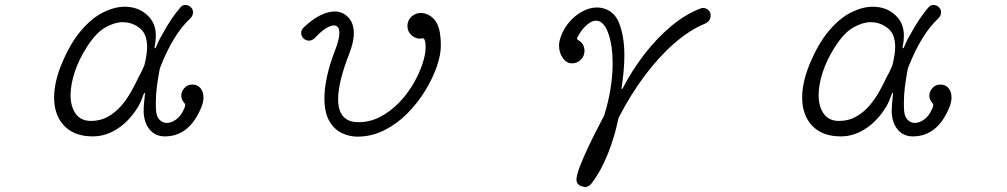

<svg xmlns="http://www.w3.org/2000/svg" viewBox="-20 -535 4040 770"><path d="M352 12Q278 12 237.5 -30.5Q197 -73 197 -144Q197 -173 204 -205.5Q211 -238 225 -273Q260 -359 303.5 -410.5Q347 -462 393 -485Q439 -508 480 -508Q535 -508 571 -474Q605 -443 605 -392Q605 -384 604 -373Q603 -362 600 -348Q599 -342 601.5 -341.5Q604 -341 606 -347Q614 -366 620 -377.5Q626 -389 632 -399Q648 -429 667.5 -458Q687 -487 706 -508Q713 -515 723 -515Q739 -515 748 -503Q754 -496 754 -486Q754 -471 742 -460Q675 -398 623 -266L620 -256Q613 -218 609 -186.5Q605 -155 605 -124Q605 -116 605 -107Q605 -98 606 -90Q608 -66 620.5 -54Q633 -42 649 -42Q667 -42 686.5 -56Q706 -70 718 -98Q720 -101 720.5 -104Q721 -107 722 -110Q723 -112 723 -114Q723 -118 719 -122Q707 -136 707 -151Q707 -168 719.5 -182Q732 -196 751 -196Q772 -196 784 -181.5Q796 -167 796 -144Q796 -127 788 -106Q740 12 641 12Q604 12 581 -14.5Q558 -41 556 -87Q556 -99 557 -114.5Q558 -130 561 -155Q562 -162 560 -162.5Q558 -163 556 -157Q549 -137 542 -122Q535 -107 525 -93Q491 -43 446 -15.5Q401 12 352 12ZM345 -50Q383 -50 413 -67Q443 -84 466 -110.5Q489 -137 506.5 -168.5Q524 -200 537 -228Q544 -240 549 -251Q554 -262 558 -271L561 -281Q565 -299 567.5 -315.5Q570 -332 570 -348Q570 -374 561.5 -394.5Q553 -415 532 -428Q521 -436 505.5 -441Q490 -446 471 -446Q440 -446 402.5 -425Q365 -404 328 -346Q295 -294 279 -244Q263 -194 263 -154Q263 -108 283.5 -79Q304 -50 345 -50Z M1413 13Q1381 13 1350.5 -1.5Q1320 -16 1300.5 -50Q1281 -84 1281 -141Q1281 -179 1291.5 -228.5Q1302 -278 1326 -339Q1341 -380 1341 -402Q1341 -433 1319 -433Q1306 -433 1286.5 -421Q1267 -409 1243 -383Q1232 -372 1219 -372Q1208 -372 1198 -380Q1188 -389 1188 -402Q1188 -415 1197 -424Q1265 -489 1324 -489Q1343 -489 1360 -479Q1399 -455 1399 -402Q1399 -368 1382 -323Q1359 -265 1347.5 -218.5Q1336 -172 1336 -137Q1336 -45 1418 -45Q1464 -45 1505 -66.5Q1546 -88 1579.5 -122.5Q1613 -157 1637 -198Q1661 -239 1674 -278Q1687 -317 1687 -347Q1687 -355 1686 -362Q1685 -369 1683 -375Q1680 -383 1672 -381Q1670 -381 1668 -380.5Q1666 -380 1664 -380Q1645 -380 1629.5 -394.5Q1614 -409 1614 -431Q1614 -446 1622 -458.5Q1630 -471 1643 -477Q1655 -483 1668 -483Q1687 -483 1705 -471.5Q1723 -460 1733 -440Q1748 -410 1748 -352Q1748 -315 1731.5 -267.5Q1715 -220 1685 -171Q1655 -122 1613.5 -80Q1572 -38 1521 -12.5Q1470 13 1413 13Z M2310 211Q2290 203 2292 181Q2294 162 2306.5 130Q2319 98 2336 61.5Q2353 25 2370.5 -9Q2388 -43 2400 -66Q2403 -72 2403 -72Q2420 -126 2428.5 -179.5Q2437 -233 2437 -279Q2437 -354 2419 -403Q2401 -452 2370 -452Q2349 -452 2325 -427Q2310 -412 2296 -386Q2294 -382 2294 -381Q2294 -377 2299 -374Q2324 -360 2324 -331Q2324 -310 2309.5 -295.5Q2295 -281 2274 -281Q2252 -281 2237 -302.5Q2222 -324 2222 -352Q2222 -357 2222.5 -362Q2223 -367 2224 -371Q2233 -408 2256.5 -438.5Q2280 -469 2311.5 -487Q2343 -505 2374 -505Q2379 -505 2384.5 -504.5Q2390 -504 2394 -503Q2445 -492 2464.5 -438.5Q2484 -385 2484 -314Q2484 -283 2481 -250Q2478 -217 2473 -184Q2472 -178 2473.5 -177.5Q2475 -177 2478 -182Q2514 -252 2563.5 -316.5Q2613 -381 2671.5 -430Q2730 -479 2792 -502Q2795 -503 2800 -503Q2811 -503 2820.5 -495Q2830 -487 2830 -473Q2830 -450 2807 -440Q2746 -415 2684.5 -361.5Q2623 -308 2566 -232Q2509 -156 2461 -63Q2461 -62 2459 -56Q2446 10 2418.5 80Q2391 150 2352 201Q2341 215 2327 215Q2323 215 2319 213.5Q2315 212 2310 211Z M3352 12Q3278 12 3237.5 -30.5Q3197 -73 3197 -144Q3197 -173 3204 -205.5Q3211 -238 3225 -273Q3260 -359 3303.5 -410.5Q3347 -462 3393 -485Q3439 -508 3480 -508Q3535 -508 3571 -474Q3605 -443 3605 -392Q3605 -384 3604 -373Q3603 -362 3600 -348Q3599 -342 3601.5 -341.5Q3604 -341 3606 -347Q3614 -366 3620 -377.5Q3626 -389 3632 -399Q3648 -429 3667.5 -458Q3687 -487 3706 -508Q3713 -515 3723 -515Q3739 -515 3748 -503Q3754 -496 3754 -486Q3754 -471 3742 -460Q3675 -398 3623 -266L3620 -256Q3613 -218 3609 -186.5Q3605 -155 3605 -124Q3605 -116 3605 -107Q3605 -98 3606 -90Q3608 -66 3620.5 -54Q3633 -42 3649 -42Q3667 -42 3686.5 -56Q3706 -70 3718 -98Q3720 -101 3720.5 -104Q3721 -107 3722 -110Q3723 -112 3723 -114Q3723 -118 3719 -122Q3707 -136 3707 -151Q3707 -168 3719.5 -182Q3732 -196 3751 -196Q3772 -196 3784 -181.5Q3796 -167 3796 -144Q3796 -127 3788 -106Q3740 12 3641 12Q3604 12 3581 -14.5Q3558 -41 3556 -87Q3556 -99 3557 -114.5Q3558 -130 3561 -155Q3562 -162 3560 -162.5Q3558 -163 3556 -157Q3549 -137 3542 -122Q3535 -107 3525 -93Q3491 -43 3446 -15.5Q3401 12 3352 12ZM3345 -50Q3383 -50 3413 -67Q3443 -84 3466 -110.5Q3489 -137 3506.5 -168.5Q3524 -200 3537 -228Q3544 -240 3549 -251Q3554 -262 3558 -271L3561 -281Q3565 -299 3567.5 -315.5Q3570 -332 3570 -348Q3570 -374 3561.5 -394.5Q3553 -415 3532 -428Q3521 -436 3505.5 -441Q3490 -446 3471 -446Q3440 -446 3402.5 -425Q3365 -404 3328 -346Q3295 -294 3279 -244Q3263 -194 3263 -154Q3263 -108 3283.5 -79Q3304 -50 3345 -50Z"/></svg>

Font: Kiwi Maru Light
Style: Regular
Weight: 300
Designer: Hiroki-Chan
Version: Version 1.100